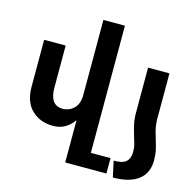

<svg xmlns="http://www.w3.org/2000/svg" viewBox="-138 -916 1327 1301"><g transform="rotate(15 525.5 -265.5)"><path d="M854 36Q854 6 846 -21Q838 -48 829 -78Q820 -108 812 -143Q804 -178 804 -223V-539H954V-212Q956 -168 964.5 -137Q973 -106 982 -77Q991 -48 998.5 -16Q1006 16 1006 62Q1004 151 942 196.5Q880 242 766 242L742 130Q766 130 786.5 126.5Q807 123 822 113Q837 103 845.5 84.5Q854 66 854 36ZM717 227H428V-70Q373 9 283 9Q194 9 135 -46Q75 -101 75 -211V-539H226V-244Q226 -120 317 -120Q362 -120 395 -152Q428 -184 428 -247V-773H579V119H717Z"/></g></svg>

Font: Montserrat_am3
Style: Bold
Weight: 700
Designer: Julieta Ulanovsky
Foundry: Julieta Ulanovsky. Armenina letters added by Vahan Hovhannisyan
Version: Version 2.001